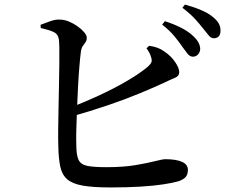

<svg xmlns="http://www.w3.org/2000/svg" viewBox="-20 -813 1040 843"><path d="M826 -564Q813 -565 803.5 -577Q794 -589 781 -607Q767 -628 746.5 -653Q726 -678 692 -705L704 -720Q744 -707 775.5 -691Q807 -675 828 -655Q845 -639 852 -625Q859 -611 859 -597Q858 -583 849 -573.5Q840 -564 826 -564ZM465 10Q389 10 343.5 2Q298 -6 275 -26Q252 -46 244.5 -82Q237 -118 236 -173Q235 -203 235.5 -247Q236 -291 237 -340.5Q238 -390 239 -440Q240 -490 240.5 -533Q241 -576 240.5 -606Q240 -636 237 -646Q233 -665 213.5 -673.5Q194 -682 159 -690L158 -704Q176 -711 199.5 -719.5Q223 -728 242 -727Q262 -727 282.5 -718.5Q303 -710 320.5 -697.5Q338 -685 349.5 -671.5Q361 -658 361 -647Q361 -635 355 -627Q349 -619 343 -610Q337 -601 335 -585Q332 -562 328.5 -520.5Q325 -479 322.5 -430Q320 -381 318 -331.5Q316 -282 315 -241.5Q314 -201 315 -178Q315 -133 324.5 -112Q334 -91 362 -85Q390 -79 446 -79Q522 -79 575 -88Q628 -97 661 -105.5Q694 -114 706 -114Q753 -114 779 -102.5Q805 -91 805 -67Q805 -45 793.5 -34Q782 -23 763 -17Q739 -10 696.5 -3.5Q654 3 595.5 6.5Q537 10 465 10ZM279 -337Q348 -363 416 -394.5Q484 -426 540 -459Q596 -492 630 -521Q642 -532 645 -540.5Q648 -549 643 -563Q640 -574 634 -584.5Q628 -595 623 -601L635 -612Q656 -609 672 -603Q688 -597 703 -586Q731 -567 749 -540.5Q767 -514 767 -496Q767 -479 748.5 -471.5Q730 -464 701 -450Q658 -430 595.5 -404Q533 -378 455.5 -351.5Q378 -325 289 -300ZM919 -645Q906 -645 896 -658Q886 -671 870 -690Q856 -708 837 -729Q818 -750 781 -779L792 -793Q832 -782 863.5 -768.5Q895 -755 914 -739Q934 -723 941.5 -708Q949 -693 948 -676Q948 -662 940.5 -653.5Q933 -645 919 -645Z"/></svg>

Font: Noto Serif KR SemiBold
Style: Regular
Weight: 600
Designer: Ryoko NISHIZUKA 西塚涼子 (kana & ideographs); Frank Grießhammer (Latin, Greek & Cyrillic); Wenlong ZHANG 张文龙 (bopomofo); San
Foundry: Adobe
Version: Version 2.003-H1;hotconv 1.1.1;makeotfexe 2.6.0